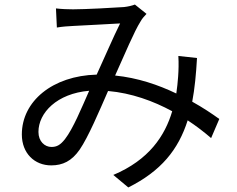

<svg xmlns="http://www.w3.org/2000/svg" viewBox="-20 -769 1040 844"><path d="M266 -158C245 -131 229 -123 206 -123C177 -123 149 -147 149 -189C149 -273 230 -358 372 -370C338 -293 301 -203 266 -158ZM944 -246C912 -269 872 -296 825 -322C836 -380 842 -443 846 -514L764 -523C766 -491 765 -459 763 -432C761 -408 759 -383 755 -358C676 -396 585 -427 486 -437C528 -530 570 -631 598 -675C605 -688 614 -697 624 -708L573 -749C560 -744 543 -740 525 -738C483 -735 353 -728 301 -728C280 -728 251 -729 226 -732L230 -648C253 -652 281 -654 303 -655C349 -658 469 -663 508 -666C477 -604 441 -519 405 -441C211 -436 76 -324 76 -178C76 -95 132 -42 205 -42C256 -42 295 -61 330 -111C368 -166 417 -282 455 -369C558 -360 654 -325 737 -280C705 -172 635 -66 478 0L544 55C688 -17 764 -111 805 -240C843 -215 878 -188 908 -162Z"/></svg>

Font: Source Han Sans KR Regular
Style: Regular
Weight: 400
Designer: Ryoko NISHIZUKA (kana & ideographs); Paul D. Hunt (Latin, Greek & Cyrillic); Wenlong ZHANG (bopomofo); Sandoll Communica
Foundry: Adobe Systems Incorporated
Version: Version 1.004;PS 1.004;hotconv 1.0.82;makeotf.lib2.5.63406